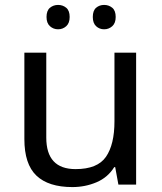

<svg xmlns="http://www.w3.org/2000/svg" viewBox="-20 -750 658 780"><path d="M533 -536V0H461L448 -71H444Q418 -29 372 -9.5Q326 10 274 10Q177 10 128 -36.5Q79 -83 79 -185V-536H168V-191Q168 -63 287 -63Q376 -63 410.5 -113Q445 -163 445 -257V-536ZM169 -681Q169 -707 183 -718.5Q197 -730 216 -730Q235 -730 249 -718.5Q263 -707 263 -681Q263 -656 249 -643.5Q235 -631 216 -631Q197 -631 183 -643.5Q169 -656 169 -681ZM357 -681Q357 -707 370.5 -718.5Q384 -730 403 -730Q422 -730 436 -718.5Q450 -707 450 -681Q450 -656 436 -643.5Q422 -631 403 -631Q384 -631 370.5 -643.5Q357 -656 357 -681Z"/></svg>

Font: Noto Sans Masaram Gondi
Style: Regular
Weight: 400
Designer: Ek Type & Mukund Gokhale
Foundry: Ek Type
Version: Version 1.004; ttfautohint (v1.8.4.7-5d5b)